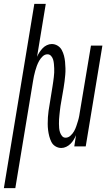

<svg xmlns="http://www.w3.org/2000/svg" viewBox="-55 -755 575 990"><path d="M-35 215 122 -735H181L136 -462Q141 -474 148.5 -485.5Q156 -497 165 -506.5Q174 -516 186.5 -522Q199 -528 212 -528Q228 -528 242 -519.5Q256 -511 263.5 -497Q271 -483 275 -467.5Q279 -452 280.5 -436Q282 -420 282.5 -403Q283 -386 281.5 -369.5Q280 -353 278 -336Q276 -319 273 -302L257 -209Q255 -197 254 -185.5Q253 -174 251.5 -162.5Q250 -151 249.5 -139.5Q249 -128 249 -117Q249 -106 250 -94.5Q251 -83 254.5 -72.5Q258 -62 265 -53.5Q272 -45 283 -45Q297 -45 308.5 -55.5Q320 -66 327 -78.5Q334 -91 338.5 -104.5Q343 -118 347 -131Q351 -144 353.5 -157.5Q356 -171 358 -185L414 -520H473L387 0H328L337 -58Q332 -46 325 -34.5Q318 -23 308.5 -13.5Q299 -4 286.5 2Q274 8 261 8Q245 8 231 -0.5Q217 -9 210 -23Q203 -37 199 -52.5Q195 -68 193 -84Q191 -100 191 -117Q191 -134 192 -150.5Q193 -167 195.5 -184Q198 -201 201 -218L216 -311Q218 -323 219.5 -334.5Q221 -346 222.5 -357.5Q224 -369 224.5 -380.5Q225 -392 224.5 -403Q224 -414 223 -425.5Q222 -437 219 -447.5Q216 -458 208.5 -466.5Q201 -475 190 -475Q176 -475 165 -464.5Q154 -454 147 -441.5Q140 -429 135 -415.5Q130 -402 126.5 -389Q123 -376 120 -362.5Q117 -349 115 -335L24 215Z"/></svg>

Font: Iosevka Term Curly Light
Style: Italic
Weight: 300
Italic angle: -9°
Designer: Belleve Invis
Foundry: Belleve Invis
Version: Version 32.3.0